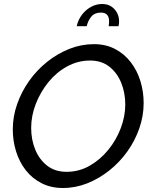

<svg xmlns="http://www.w3.org/2000/svg" viewBox="-20 -936 761 961"><path d="M295 5Q235 5 188 -19Q141 -43 109 -84Q77 -125 60.5 -178Q44 -231 44 -288Q44 -353 66 -415.5Q88 -478 126.5 -532Q165 -586 216.5 -627Q268 -668 327.5 -691.5Q387 -715 450 -715Q510 -715 556.5 -690.5Q603 -666 635 -624Q667 -582 683 -529.5Q699 -477 699 -420Q699 -356 677.5 -294Q656 -232 617.5 -178Q579 -124 527.5 -83Q476 -42 417 -18.5Q358 5 295 5ZM313 -76Q375 -76 428 -106Q481 -136 521.5 -185.5Q562 -235 584.5 -294.5Q607 -354 607 -413Q607 -472 586.5 -522Q566 -572 527 -602.5Q488 -633 431 -633Q370 -633 316 -603.5Q262 -574 222 -524.5Q182 -475 159 -415.5Q136 -356 136 -296Q136 -237 156.5 -187Q177 -137 216.5 -106.5Q256 -76 313 -76ZM364 -805Q371 -837 390 -862Q409 -887 435.5 -901.5Q462 -916 491 -916Q529 -916 552.5 -890.5Q576 -865 576 -829Q576 -823 575.5 -817Q575 -811 573 -805H524Q525 -812 525.5 -818Q526 -824 526 -830Q526 -873 485 -873Q454 -873 437.5 -853.5Q421 -834 414 -805Z"/></svg>

Font: Raleway Thin Medium
Style: Italic
Weight: 500
Italic angle: -12°
Version: Version 4.026